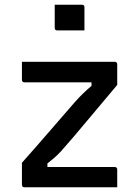

<svg xmlns="http://www.w3.org/2000/svg" viewBox="-20 -794 590 814"><path d="M73 -532H466Q477 -532 477 -521V-434Q410 -355 351 -284Q292 -213 239 -153Q223 -136 209 -124Q195 -112 181 -101V-86H466Q477 -86 477 -75V0H84Q73 0 73 -11V-104Q138 -177 193.5 -241.5Q249 -306 299 -363Q316 -382 332.5 -398Q349 -414 368 -430V-445H84Q73 -445 73 -456ZM212 -774H327Q338 -774 338 -763V-665H223Q212 -665 212 -676Z"/></svg>

Font: Recursive Sn Lnr St
Style: Regular
Weight: 400
Version: Version 1.079;hotconv 1.0.112;makeotfexe 2.5.65598; ttfautoh